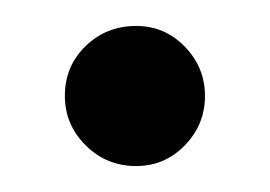

<svg xmlns="http://www.w3.org/2000/svg" viewBox="-20 -336 208 148"><path d="M85 -208Q62 -208 46 -224Q30 -240 30 -262Q30 -285 46 -300.5Q62 -316 85 -316Q107 -316 122.5 -300Q138 -284 138 -262Q138 -240 122.5 -224Q107 -208 85 -208Z"/></svg>

Font: Aaram
Style: Regular
Weight: 400
Designer: Tharique Azeez
Foundry: Tharique Azeez
Version: Version 1.7